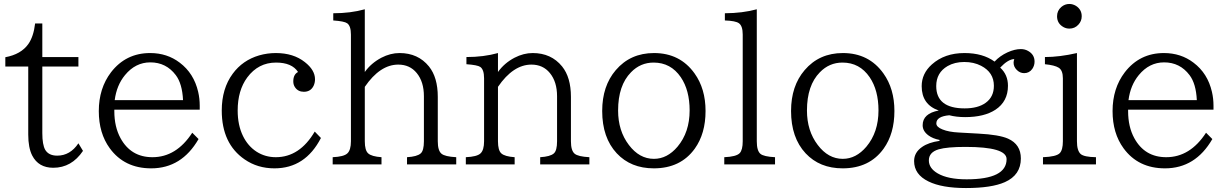

<svg xmlns="http://www.w3.org/2000/svg" viewBox="-20 -827 6190 966"><path d="M6.8 -492.2V-539.1Q85.9 -553.7 122.6 -605.5Q148.9 -643.1 156.7 -709H192.9V-540H374.5V-492.2H192.9V-157.2Q192.9 -99.1 207.5 -73.2Q225.1 -43.9 267.6 -43.9Q333 -43.9 374.5 -106L397.5 -67.9Q340.3 17.1 248 17.1Q173.8 17.1 142.1 -44.4Q122.1 -83.5 122.1 -149.9V-492.2Z M555.2 -275.4V-267.6Q555.2 -189 586.4 -131.8Q638.7 -36.1 747.1 -36.1Q867.2 -36.1 947.3 -159.2L979 -127.4Q894 20 740.7 20Q606 20 532.2 -81.1Q477.1 -156.7 477.1 -268.1Q477.1 -382.8 538.6 -463.4Q613.3 -560.1 735.4 -560.1Q820.8 -560.1 884.3 -511.7Q955.6 -458 977.1 -364.7Q984.9 -331.1 984.9 -295.4V-275.4ZM900.9 -323.2Q897 -406.2 864.3 -449.2Q815.9 -513.2 736.3 -513.2Q661.6 -513.2 608.9 -449.2Q566.9 -398.4 557.1 -323.2Z M1594.7 -132.8Q1516.1 20 1360.8 20Q1275.9 20 1210.9 -24.9Q1095.7 -104 1095.7 -271Q1095.7 -381.3 1150.9 -456.1Q1200.7 -523.9 1283.7 -548.3Q1324.7 -560.1 1367.7 -560.1Q1456.5 -560.1 1513.7 -514.6Q1564.9 -474.6 1564.9 -428.2Q1564.9 -411.1 1558.1 -396Q1543.5 -365.2 1508.8 -365.2Q1480 -365.2 1464.8 -387.2Q1455.6 -399.9 1455.6 -417.5Q1455.6 -452.6 1479.5 -464.8Q1448.7 -512.2 1368.7 -512.2Q1279.8 -512.2 1224.1 -437.5Q1175.8 -372.1 1175.8 -271Q1175.8 -197.3 1202.6 -142.6Q1227.1 -92.3 1270.5 -64Q1314 -36.1 1367.7 -36.1Q1487.8 -36.1 1563.5 -165Z M1653.8 0V-36.1Q1710 -38.6 1727.5 -55.2Q1745.6 -71.8 1745.6 -116.2V-652.8Q1745.6 -696.8 1726.6 -710Q1712.4 -720.2 1656.7 -724.1V-760.3Q1743.7 -760.3 1815.4 -780.3V-464.8Q1847.2 -509.3 1898.9 -536.6Q1944.3 -560.1 1990.2 -560.1Q2083.5 -560.1 2138.2 -492.7Q2182.6 -437.5 2182.6 -339.8V-116.2Q2182.6 -69.3 2201.2 -53.7Q2218.3 -39.1 2275.4 -36.1V0H2027.8V-36.1Q2078.6 -39.1 2096.7 -55.2Q2112.8 -69.3 2112.8 -116.2V-342.8Q2112.8 -415.5 2076.7 -459.5Q2042 -502 1983.9 -502Q1892.1 -502 1815.4 -390.1V-116.2Q1815.4 -70.3 1832.5 -55.2Q1849.6 -39.6 1899.4 -36.1V0Z M2323.7 0V-36.1Q2379.9 -38.6 2397.5 -55.2Q2415.5 -71.8 2415.5 -116.2V-433.1Q2415.5 -476.6 2396.5 -490.2Q2382.3 -500 2326.7 -503.9V-540Q2413.6 -540 2485.4 -560.1V-464.8Q2517.6 -509.8 2568.8 -536.6Q2614.3 -560.1 2660.2 -560.1Q2753.4 -560.1 2808.1 -492.7Q2852.5 -437.5 2852.5 -339.8V-116.2Q2852.5 -69.3 2871.1 -53.7Q2888.2 -39.1 2945.3 -36.1V0H2697.8V-36.1Q2748.5 -39.1 2766.6 -55.2Q2782.7 -69.3 2782.7 -116.2V-342.8Q2782.7 -415.5 2746.6 -459.5Q2711.9 -502 2653.8 -502Q2562 -502 2485.4 -390.1V-116.2Q2485.4 -70.3 2502.4 -55.2Q2519.5 -39.6 2569.3 -36.1V0Z M3270.5 -560.1Q3401.4 -560.1 3474.6 -457.5Q3529.8 -380.4 3529.8 -268.6Q3529.8 -154.8 3475.6 -79.1Q3404.3 20 3269.5 20Q3153.8 20 3083 -55.7Q3009.8 -134.3 3009.8 -268.6Q3009.8 -394.5 3078.1 -474.1Q3151.4 -560.1 3270.5 -560.1ZM3268.6 -512.2Q3202.1 -512.2 3154.8 -463.4Q3089.8 -397.5 3089.8 -271Q3089.8 -168.9 3144 -97.7Q3196.8 -27.8 3270 -27.8Q3336.9 -27.8 3388.7 -88.9Q3449.7 -161.6 3449.7 -271.5Q3449.7 -373 3405.3 -438.5Q3355 -512.2 3268.6 -512.2Z M3624 0V-36.1Q3684.6 -38.6 3701.7 -56.6Q3716.8 -72.8 3716.8 -116.2V-653.3Q3716.8 -696.3 3697.8 -710Q3681.2 -722.2 3627 -724.1V-760.3Q3715.8 -760.7 3787.6 -780.3V-116.2Q3787.6 -68.8 3805.7 -53.2Q3821.8 -39.1 3879.4 -36.1V0Z M4220.7 -560.1Q4351.6 -560.1 4424.8 -457.5Q4480 -380.4 4480 -268.6Q4480 -154.8 4425.8 -79.1Q4354.5 20 4219.7 20Q4104 20 4033.2 -55.7Q3960 -134.3 3960 -268.6Q3960 -394.5 4028.3 -474.1Q4101.6 -560.1 4220.7 -560.1ZM4218.8 -512.2Q4152.3 -512.2 4105 -463.4Q4040 -397.5 4040 -271Q4040 -168.9 4094.2 -97.7Q4147 -27.8 4220.2 -27.8Q4287.1 -27.8 4338.9 -88.9Q4399.9 -161.6 4399.9 -271.5Q4399.9 -373 4355.5 -438.5Q4305.2 -512.2 4218.8 -512.2Z M4707 -123Q4673.3 -129.4 4650.9 -146Q4622.1 -167.5 4622.1 -196.8Q4622.1 -255.9 4703.1 -271Q4617.2 -300.8 4617.2 -393.6Q4617.2 -457 4668.5 -502.9Q4732.4 -560.1 4832.5 -560.1Q4925.3 -560.1 4983.9 -517.1Q5010.7 -545.9 5048.8 -563.5Q5085.4 -580.1 5116.2 -580.1Q5136.7 -580.1 5153.3 -570.3Q5185.1 -552.2 5185.1 -517.1Q5185.1 -497.1 5173.8 -480.5Q5158.7 -459 5132.8 -459Q5111.8 -459 5095.7 -475.1Q5079.6 -491.2 5079.6 -511.7Q5079.6 -519.5 5083 -529.8Q5051.8 -528.8 5012.2 -486.8Q5051.3 -451.2 5051.3 -395.5Q5051.3 -316.4 4988.3 -274.9Q4931.6 -237.8 4835.9 -237.8Q4792 -237.8 4755.9 -247.1Q4690.9 -241.2 4690.9 -206.1Q4690.9 -188 4721.7 -175.8Q4753.9 -162.6 4805.2 -160.2L4902.3 -154.8Q5006.8 -149.4 5051.8 -129.4Q5116.2 -100.6 5116.2 -29.8Q5116.2 53.7 5035.6 89.4Q4968.8 119.1 4839.8 119.1Q4718.8 119.1 4651.4 85.9Q4579.1 50.8 4579.1 -16.6Q4579.1 -60.1 4619.6 -87.9Q4651.9 -110.4 4707 -118.2ZM4831.5 -515.1Q4783.2 -515.1 4747.6 -494.6Q4690.4 -461.4 4690.4 -394Q4690.4 -281.7 4833.5 -281.7Q4900.4 -281.7 4939 -309.6Q4980.5 -339.4 4980.5 -395.5Q4980.5 -462.9 4916 -496.1Q4879.4 -515.1 4831.5 -515.1ZM4837.9 -87.9Q4744.6 -87.9 4702.6 -75.7Q4653.3 -61 4653.3 -20Q4653.3 19.5 4697.8 45.4Q4749 75.2 4843.3 75.2Q5044.4 75.2 5044.4 -26.4Q5044.4 -87.9 4837.9 -87.9Z M5360.4 -807.1Q5377.4 -807.1 5393.6 -797.4Q5422.4 -778.8 5422.4 -745.1Q5422.4 -720.7 5405.3 -702.6Q5387.2 -683.1 5360.4 -683.1Q5344.7 -683.1 5331.1 -690.4Q5298.3 -708.5 5298.3 -745.1Q5298.3 -773.4 5319.8 -792Q5337.4 -807.1 5360.4 -807.1ZM5227.5 0V-36.1Q5294.9 -38.6 5312 -56.6Q5327.6 -72.8 5327.6 -116.2V-433.1Q5327.6 -473.1 5306.6 -486.3Q5286.6 -499 5237.3 -503.9V-540Q5310.5 -540 5398.4 -560.1V-116.2Q5398.4 -69.3 5417 -52.2Q5434.1 -37.1 5494.1 -36.1V0Z M5655.8 -275.4V-267.6Q5655.8 -189 5687 -131.8Q5739.3 -36.1 5847.7 -36.1Q5967.8 -36.1 6047.9 -159.2L6079.6 -127.4Q5994.6 20 5841.3 20Q5706.5 20 5632.8 -81.1Q5577.6 -156.7 5577.6 -268.1Q5577.6 -382.8 5639.2 -463.4Q5713.9 -560.1 5835.9 -560.1Q5921.4 -560.1 5984.9 -511.7Q6056.2 -458 6077.6 -364.7Q6085.4 -331.1 6085.4 -295.4V-275.4ZM6001.5 -323.2Q5997.6 -406.2 5964.8 -449.2Q5916.5 -513.2 5836.9 -513.2Q5762.2 -513.2 5709.5 -449.2Q5667.5 -398.4 5657.7 -323.2Z"/></svg>

Font: BIZ UDPMincho
Style: Regular
Weight: 400
Designer: TypeBank Co., Ltd.
Foundry: Morisawa Inc.
Version: Version 1.06